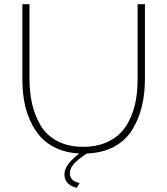

<svg xmlns="http://www.w3.org/2000/svg" viewBox="-20 -730 799 918"><path d="M379 -28Q438 -28 484 -47Q530 -66 558.5 -96.5Q587 -127 605.5 -170.5Q624 -214 631 -258.5Q638 -303 638 -354V-710H673V-354Q673 -282 658 -220.5Q643 -159 611.5 -108.5Q580 -58 525 -28.5Q470 1 395 4Q350 34 332 55Q314 76 314 98Q314 136 361 145L347 168Q288 154 288 103Q288 58 359 4Q299 1 251.5 -20.5Q204 -42 173.5 -76Q143 -110 123 -156Q103 -202 95 -250.5Q87 -299 87 -354V-710H121V-354Q121 -288 133.5 -233Q146 -178 174.5 -130Q203 -82 255 -55Q307 -28 379 -28Z"/></svg>

Font: Raleway
Style: ExtraLight
Weight: 200
Designer: Matt McInerney, Pablo Impallari, Rodrigo Fuenzalida
Foundry: Matt McInerney, Pablo Impallari, Rodrigo Fuenzalida
Version: Version 2.001